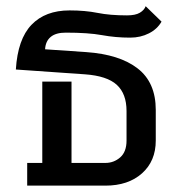

<svg xmlns="http://www.w3.org/2000/svg" viewBox="-20 -583 580 603"><path d="M311 -71.3Q337.4 -71.3 357.4 -88.6Q377.4 -106 377.4 -141.6V-234.4Q377.4 -288.6 346.7 -316.7Q315.9 -344.7 246.6 -349.6L29.8 -364.7Q35.6 -460 78.9 -505.1Q122.1 -550.3 198.7 -550.3Q247.6 -550.3 286.4 -542.5Q325.2 -534.7 378.9 -534.7Q405.3 -534.7 419.2 -543Q433.1 -551.3 437.5 -563.5L487.3 -515.1Q474.1 -491.7 447.8 -478.3Q421.4 -464.8 388.7 -464.8Q342.8 -464.8 300 -472.7Q257.3 -480.5 186.5 -480.5Q155.3 -480.5 139.2 -467Q123 -453.6 121.6 -428.2L250.5 -419.4Q355.5 -412.1 412.1 -368.2Q469.2 -324.2 469.2 -237.8V-141.6Q469.2 -77.1 426 -38.6Q382.8 0 311 0H65.4V-71.3H112.8V-326.7H204.6V-71.3Z"/></svg>

Font: Roboto Web
Style: Regular
Weight: 400
Designer: Google
Version: Version 1.200310; 2013